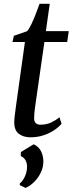

<svg xmlns="http://www.w3.org/2000/svg" viewBox="-20 -698 374 990"><path d="M165 -175.5Q162 -154.5 160 -139.5Q158 -124.5 157 -112.2Q156 -100 156 -87Q156 -71 164.5 -63Q173 -55 188.5 -55Q220.5 -55 245 -67Q269.5 -79 286.5 -93.5L297.5 -60Q283 -42.5 258.5 -26.2Q234 -10 203.2 0Q172.5 10 137.5 10Q100 10 76.5 -8.5Q53 -27 53.5 -69Q53.5 -75.5 54.2 -84.5Q55 -93.5 56.5 -105.5Q58 -117.5 60 -132.8Q62 -148 64.5 -166.5L108.5 -481.5H44.5L51.5 -513.5L119.5 -537Q130.5 -549 142.5 -574.5Q154.5 -600 165.5 -628.8Q176.5 -657.5 184 -678.5H236.5L216.5 -537.5H334.5L326.5 -481.5H209ZM111.5 271 82 256.5V248Q99 234 109.2 210Q119.5 186 119.5 161.5Q119.5 142 111 127.5Q102.5 113 87.5 107V86L153.5 46Q178 57 190.2 79.2Q202.5 101.5 203.5 131.5Q204.5 162 191 190.5Q177.5 219 156 240.2Q134.5 261.5 111.5 271Z"/></svg>

Font: Merriweather 60pt
Style: Italic
Weight: 400
Italic angle: -7.8°
Version: Version 2.101